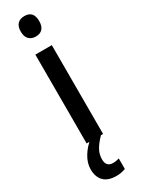

<svg xmlns="http://www.w3.org/2000/svg" viewBox="-255 -765 740 1011"><g transform="rotate(-30 115.0 -259.0)"><path d="M116 -745Q171 -745 171 -683Q171 -652 156.5 -636.5Q142 -621 116 -621Q90 -621 74.5 -636.5Q59 -652 59 -683Q59 -714 74 -729.5Q89 -745 116 -745ZM165 -540V0H65V-540ZM93 113Q93 159 135 159Q147 159 156 157Q165 155 172 153V217Q161 221 147.5 224Q134 227 116 227Q66 227 40.5 201.5Q15 176 15 129Q15 91 38 53Q61 15 99 -14L152 0Q120 33 106.5 59Q93 85 93 113Z"/></g></svg>

Font: Avrile Sans Condensed Medium
Style: Regular
Weight: 500
Width: 3
Designer: Monotype Design Team
Foundry: Monotype Imaging Inc.
Version: Version 2.001;September 10, 2019;FontCreator 11.5.0.2425 64-